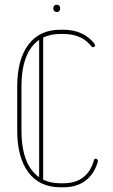

<svg xmlns="http://www.w3.org/2000/svg" viewBox="-20 -790 480 814"><path d="M378 -110Q378 -113 380.5 -115Q383 -117 387 -117Q390 -117 392.5 -113.5Q395 -110 395 -107Q395 -106 395 -106Q395 -106 395 -105Q380 -53 343 -24.5Q306 4 248 4H236Q148 4 100.5 -59Q53 -122 53 -237V-423Q53 -538 100.5 -601Q148 -664 236 -664H248Q290 -664 324 -649Q358 -634 381 -604Q383 -600 383 -598Q383 -594 380.5 -592Q378 -590 374 -590Q370 -590 368 -593Q347 -620 317.5 -633Q288 -646 248 -646H236Q156 -646 113.5 -589.5Q71 -533 71 -423V-237Q71 -127 113.5 -70Q156 -13 236 -13H248Q300 -13 332.5 -38Q365 -63 378 -110ZM146 -634Q146 -637 148 -639.5Q150 -642 154 -642Q158 -642 160.5 -639.5Q163 -637 163 -634V-26Q163 -23 160.5 -20.5Q158 -18 154 -18Q150 -18 148 -20.5Q146 -23 146 -26ZM206 -756Q206 -762 210 -766Q214 -770 221 -770Q227 -770 231 -766Q235 -762 235 -756V-753Q235 -747 231 -743Q227 -739 221 -739Q214 -739 210 -743Q206 -747 206 -753Z"/></svg>

Font: Libertine-Super Thin
Style: Regular
Weight: 100
Designer: Bastien Sozeau
Foundry: NBR — Bastien Sozeau
Version: Version 2.003;gftools[0.9.33]